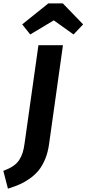

<svg xmlns="http://www.w3.org/2000/svg" viewBox="-76 -961 515 1143"><path d="M104 -755.9 56.2 -815.9 211.9 -940.9H297.9L418.9 -815.9L361.8 -755.9L244.1 -839.8ZM298.8 -691.9 215.8 -101.1Q209 -52.2 192.4 -12.9Q175.8 26.4 154.1 53.2Q132.3 80.1 101.6 101.8Q70.8 123.5 40.5 136.7Q10.3 149.9 -28.8 162.1L-56.2 56.2Q-21 43 2 27.6Q24.9 12.2 38.6 -9Q52.2 -30.3 59.3 -53.5Q66.4 -76.7 70.8 -110.8L152.8 -691.9Z"/></svg>

Font: FiraGO SemiBold
Style: Italic
Weight: 600
Italic angle: -8°
Designer: bBox Type GmbH
Foundry: bBox Type GmbH
Version: Version 1.001;PS 001.001;hotconv 1.0.88;makeotf.lib2.5.64775